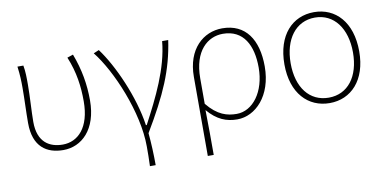

<svg xmlns="http://www.w3.org/2000/svg" viewBox="-71 -746 2313 1150"><g transform="rotate(-10 1085.5 -171.0)"><path d="M265 13C376 13 473 -75 473 -253C473 -351 457 -443 420 -540L384 -528C424 -431 435 -343 435 -254C435 -93 359 -20 267 -20C188 -20 116 -59 116 -184C116 -245 123 -338 123 -409C123 -453 123 -489 116 -527H80C87 -474 88 -438 88 -396C88 -325 84 -254 84 -183C84 -38 164 13 265 13Z M758 198H793C793 136 790 62 784 2C910 -209 971 -349 997 -527H960C945 -364 862 -199 782 -48H777C752 -224 658 -432 577 -540L544 -526C644 -401 760 -129 760 78C760 125 760 147 758 198Z M1110 198H1146C1146 92 1146 31 1144 -75C1200 -9 1257 13 1323 13C1433 13 1539 -92 1539 -271C1539 -434 1469 -540 1327 -540C1212 -540 1110 -452 1110 -283ZM1325 -20C1268 -20 1209 -35 1146 -113V-268C1146 -435 1233 -507 1325 -507C1451 -507 1502 -405 1502 -271C1502 -124 1423 -20 1325 -20Z M1885 13C2015 13 2112 -86 2112 -262C2112 -441 2015 -540 1885 -540C1754 -540 1657 -441 1657 -262C1657 -86 1754 13 1885 13ZM1885 -20C1768 -20 1695 -115 1695 -262C1695 -408 1768 -507 1885 -507C2001 -507 2074 -408 2074 -262C2074 -115 2001 -20 1885 -20Z"/></g></svg>

Font: Noto Sans Japanese Thin
Style: Regular
Weight: 100
Designer: Ryoko NISHIZUKA (kana & ideographs); Paul D. Hunt (Latin, Greek & Cyrillic); Wenlong ZHANG (bopomofo); Sandoll Communica
Foundry: Adobe Systems Incorporated
Version: Version 1.000;PS 1;hotconv 1.0.78;makeotf.lib2.5.61930